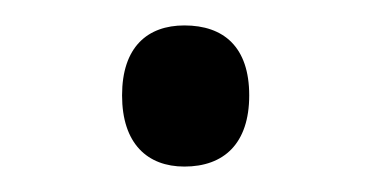

<svg xmlns="http://www.w3.org/2000/svg" viewBox="-20 -415 292 151"><path d="M76 -340C76 -302 96 -284 125 -284C156 -284 176 -302 176 -340C176 -378 156 -395 125 -395C96 -395 76 -378 76 -340Z"/></svg>

Font: Noto Kufi Arabic Light
Style: Regular
Weight: 300
Designer: Monotype Design Team, David Williams, Khaled Hosny
Foundry: Google LLC
Version: Version 2.109